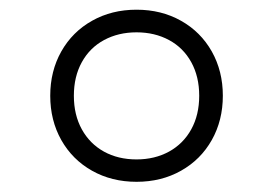

<svg xmlns="http://www.w3.org/2000/svg" viewBox="-20 -768 548 386"><path d="M81 -575.5Q81 -625 103.2 -664.5Q125.5 -704 165 -726.2Q204.5 -748.5 254.5 -748.5Q304.5 -748.5 344 -726.2Q383.5 -704 405.8 -664.5Q428 -625 428 -575.5Q428 -526 405.8 -486.5Q383.5 -447 344 -424.8Q304.5 -402.5 254.5 -402.5Q204.5 -402.5 165 -424.8Q125.5 -447 103.2 -486.5Q81 -526 81 -575.5ZM380.5 -575.5Q380.5 -614 364.5 -643Q348.5 -672 319.8 -687.5Q291 -703 254.5 -703Q218 -703 189.2 -687.5Q160.5 -672 144.5 -643Q128.5 -614 128.5 -575.5Q128.5 -537 144.5 -508Q160.5 -479 189 -463.2Q217.5 -447.5 254.5 -447.5Q291 -447.5 319.8 -463.2Q348.5 -479 364.5 -508Q380.5 -537 380.5 -575.5Z"/></svg>

Font: Encode Sans Semi Expanded Light
Style: Regular
Weight: 300
Width: 6
Designer: Multiple Designers
Foundry: Impallari Type
Version: Version 2.000